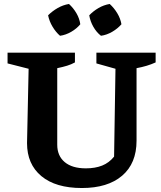

<svg xmlns="http://www.w3.org/2000/svg" viewBox="-20 -934 809 966"><path d="M392 12Q260 12 188 -48Q116 -108 116 -214L124 -588L18 -615V-669H357V-620Q339 -610 318 -603.5Q297 -597 268 -591V-206Q268 -150 305.5 -118.5Q343 -87 412 -87Q459 -87 494 -101Q529 -115 554 -146L561 -588L465 -615V-669H763V-620Q741 -610 717.5 -603Q694 -596 667 -591V-226Q667 -112 594.5 -50Q522 12 392 12ZM327 -914Q349 -894 364.5 -867.5Q380 -841 384 -812Q366 -790 338.5 -774Q311 -758 282 -754Q261 -772 244.5 -799.5Q228 -827 222 -857Q243 -878 270 -893.5Q297 -909 327 -914ZM532 -914Q554 -894 570 -867.5Q586 -841 591 -812Q572 -790 544.5 -774Q517 -758 488 -754Q465 -772 449.5 -799.5Q434 -827 429 -857Q449 -878 475.5 -893.5Q502 -909 532 -914Z"/></svg>

Font: Piazzolla Thin ExtraBold
Style: Regular
Weight: 800
Version: Version 2.005